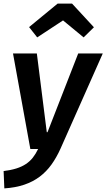

<svg xmlns="http://www.w3.org/2000/svg" viewBox="-39 -825 589 1063"><path d="M33 -529H165L220 -93H224L394 -529H530L296 -2Q274 47 246 86Q218 125 181 153Q144 181 95.5 197.5Q47 214 -15 218L-19 122Q22 117 52 107.5Q82 98 104.5 83Q127 68 143 47.5Q159 27 172 0H129ZM167 -618 122 -675 280 -805H360L481 -674L424 -618L310 -712Z"/></svg>

Font: Xgbmvzvtohvqztyvzapvmeyoton
Style: Regular
Weight: 500
Italic angle: -8°
Designer: Carrois Corporate & Edenspiekermann
Foundry: Carrois Corporate GbR & Edenspiekermann AG
Version: Version 2.001